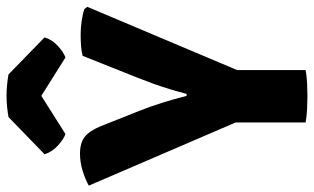

<svg xmlns="http://www.w3.org/2000/svg" viewBox="-209 -749 962 588"><g transform="rotate(-90 272.0 -455.0)"><path d="M191 -306H351.5V0Q331.5 3.5 309.8 4.5Q288 5.5 272 5.5Q257.5 5.5 233.8 4.5Q210 3.5 191 0ZM395 -683Q411.5 -687 428 -688Q444.5 -689 460 -689Q480.5 -689 501.5 -686Q522.5 -683 538.5 -677.5L545 -668.5L343.5 -191H201L-2.5 -664Q18 -675.5 43.8 -683.2Q69.5 -691 95 -691Q129 -691 147.2 -676.2Q165.5 -661.5 179.5 -627.5L227 -508Q239.5 -476.5 250.8 -440.8Q262 -405 272.5 -364.5H278.5Q285 -390 292.8 -415.5Q300.5 -441 309.5 -466Q318.5 -491 327.5 -513.5ZM338 -910 451.5 -799.5Q444.5 -776 425 -758.5Q405.5 -741 390 -735.5L272.5 -809.5L155.5 -735.5Q140 -741 120.5 -758.5Q101 -776 93.5 -799.5L207.5 -910Q221 -912.5 238 -914.2Q255 -916 272.5 -916Q290 -916 307 -914.2Q324 -912.5 338 -910Z"/></g></svg>

Font: Signika Light
Style: Bold
Weight: 700
Version: Version 2.003;gftools[0.9.32]